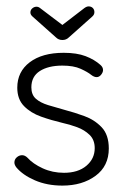

<svg xmlns="http://www.w3.org/2000/svg" viewBox="-20 -570 390 600"><path d="M175 10Q127 10 89 -6.5Q51 -23 31 -47Q25 -55 25 -62Q25 -72 32.5 -78.5Q40 -85 49 -85Q58 -85 66 -77Q83 -58 113.5 -44Q144 -30 180 -30Q224 -30 250 -52Q276 -74 276 -107Q276 -133 260 -148.5Q244 -164 221 -172.5Q198 -181 175 -186Q141 -194 108.5 -205.5Q76 -217 55 -238.5Q34 -260 34 -296Q34 -346 73 -375.5Q112 -405 179 -405Q220 -405 247.5 -394.5Q275 -384 294 -367Q302 -360 302 -351Q302 -344 296 -336.5Q290 -329 282 -329Q274 -329 265 -336Q254 -345 232 -355Q210 -365 175 -365Q131 -365 104.5 -348Q78 -331 78 -297Q78 -274 92 -261.5Q106 -249 130.5 -241.5Q155 -234 184 -226Q211 -219 243 -207.5Q275 -196 297.5 -172.5Q320 -149 320 -106Q320 -51 278.5 -20.5Q237 10 175 10ZM94 -549Q100 -549 105 -545L175 -492L244 -545Q251 -550 257 -550Q265 -550 270 -545Q275 -540 275 -532Q275 -524 268 -518L195 -453Q187 -445 175 -445Q163 -445 155 -453L82 -518Q75 -524 75 -531Q75 -539 81 -544Q87 -549 94 -549Z"/></svg>

Font: Dongle Light
Style: Regular
Weight: 300
Designer: Yanghee Ryu
Foundry: Yanghee Ryu
Version: Version 2.000